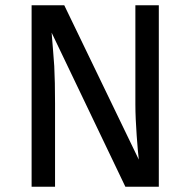

<svg xmlns="http://www.w3.org/2000/svg" viewBox="-20 -709 723 729"><path d="M583 -689H494V-313C494 -277 496 -237 499 -194C502 -151 505 -120 507 -103L224 -689H100V0H189V-316C189 -371 188 -419 186 -458C183 -497 180 -539 176 -585L456 0H583Z"/></svg>

Font: Fira Sans
Style: Regular
Weight: 400
Designer: Carrois Corporate & Edenspiekermann AG
Foundry: Carrois Corporate GbR & Edenspiekermann AG
Version: Version 4.203